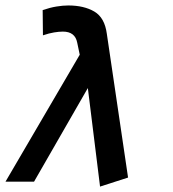

<svg xmlns="http://www.w3.org/2000/svg" viewBox="-71 -668 637 706"><path d="M296.9 18.1 252 -344.2 54.2 0H-50.8L222.2 -466.8L212.9 -511.2Q205.1 -551.8 160.2 -551.8Q146 -551.8 127.9 -548.8Q109.9 -545.9 86.9 -538.1L85.9 -630.9Q112.8 -640.1 136.5 -644Q160.2 -647.9 180.2 -647.9Q237.8 -647.9 275.9 -625.5Q314 -603 321.8 -543.9L399.9 -15.1Z"/></svg>

Font: Anonymous Pro
Style: Bold Italic
Weight: 700
Italic angle: -12°
Monospace: yes
Designer: Mark Simonson
Version: Version 1.003